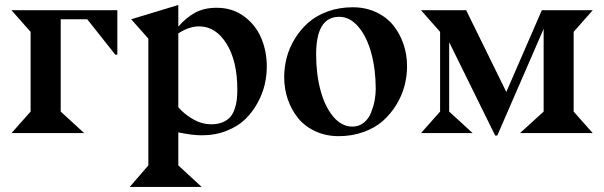

<svg xmlns="http://www.w3.org/2000/svg" viewBox="-20 -531 2411 766"><path d="M102.1 -85.9V-403.8L25.9 -490.2H448.2V-313H439.9L328.1 -454.1H222.2V-85.9L315.9 0H25.9Z M691.4 -397.9V-103Q716.3 -74.7 751 -54.9Q785.6 -35.2 823.7 -35.2Q849.1 -35.2 868.2 -43.2Q887.2 -51.3 898.2 -63.7Q909.2 -76.2 915.8 -95Q922.4 -113.8 924.6 -132.3Q926.8 -150.9 926.8 -173.8Q926.8 -288.1 883.5 -356.9Q840.3 -425.8 774.4 -425.8Q734.9 -425.8 691.4 -397.9ZM503.4 -454.1 691.4 -511.2V-424.8Q722.2 -460.4 758.1 -480.2Q793.9 -500 844.7 -500Q907.2 -500 953.6 -465.8Q1000 -431.6 1022.2 -379.2Q1044.4 -326.7 1044.4 -265.1Q1044.4 -230 1036.1 -193.8Q1027.8 -157.7 1007.8 -120.8Q987.8 -84 958.7 -55.7Q929.7 -27.3 884.5 -9.3Q839.4 8.8 784.7 8.8Q747.1 8.8 691.4 -2.9V128.9L784.7 214.8H497.6L571.8 128.9V-377Z M1604 -267.1Q1604 -227.5 1593.8 -188.5Q1583.5 -149.4 1561.3 -113Q1539.1 -76.7 1507.8 -48.8Q1476.6 -21 1430.7 -4.4Q1384.8 12.2 1331.1 12.2Q1279.8 12.2 1237.5 -7.6Q1195.3 -27.3 1168.7 -60.5Q1142.1 -93.8 1127.9 -135.5Q1113.8 -177.2 1113.8 -223.1Q1113.8 -262.7 1124 -301.8Q1134.3 -340.8 1156.5 -377Q1178.7 -413.1 1210.2 -440.9Q1241.7 -468.8 1287.6 -485.4Q1333.5 -502 1387.2 -502Q1439 -502 1481 -482.2Q1522.9 -462.4 1549.3 -429.4Q1575.7 -396.5 1589.8 -354.7Q1604 -313 1604 -267.1ZM1333 -463.9Q1241.2 -463.9 1241.2 -314Q1241.2 -235.8 1258.8 -170.4Q1276.4 -105 1309.8 -65.4Q1343.3 -25.9 1385.7 -25.9Q1412.1 -25.9 1431.4 -41.5Q1450.7 -57.1 1460.4 -81.8Q1470.2 -106.4 1474.6 -130.1Q1479 -153.8 1479 -175.8Q1479 -253.9 1461.2 -319.3Q1443.4 -384.8 1409.7 -424.3Q1376 -463.9 1333 -463.9Z M2268.6 -403.8V-85.9L2344.7 0H2054.7L2148.9 -85.9V-416L1963.9 9.8H1955.6L1772 -362.8V-85.9L1865.7 0H1659.7L1735.8 -85.9V-403.8L1659.7 -490.2H1839.8L2000 -164.1L2141.6 -490.2H2344.7Z"/></svg>

Font: Bluu Next
Style: Bold
Weight: 700
Designer: Jean-Baptiste Morizot, Igor Stepanchenko (Cyrillic)
Foundry: Igor Stepanchenko
Version: Version 1.005